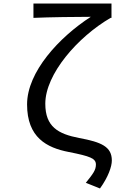

<svg xmlns="http://www.w3.org/2000/svg" viewBox="-20 -850 740 1085"><path d="M465 183 545 215C592 150 612 91 612 57C612 -21 553 -47 428 -70C309 -93 236 -133 236 -264C236 -431 419 -641 605 -749H610V-830H169V-749C257 -753 417 -755 493 -755C315 -640 133 -444 133 -260C133 -73 244 -15 369 9C490 33 522 45 522 80C522 111 506 132 465 183Z"/></svg>

Font: Kawkab Mono Light
Style: Bold
Weight: 400
Monospace: yes
Designer: Abdullah Arif
Foundry: Abdullah Arif
Version: Version 1.000;PS 000.500;hotconv 1.0.88;makeotf.lib2.5.64775